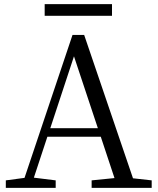

<svg xmlns="http://www.w3.org/2000/svg" viewBox="-20 -904 759 924"><path d="M8 0V-36L98 -48L329 -736H385L620 -46L710 -36V0H421V-36L531 -47L465 -246H208L143 -49L248 -36V0ZM222 -287H451L336 -633ZM195 -828V-884H519V-828Z"/></svg>

Font: Cactus Classical Serif
Style: Regular
Weight: 400
Designer: Henry Chan (via Glyphwiki)、田海東、宇文滿月
Foundry: Moonlit Owen
Version: Version 1.000